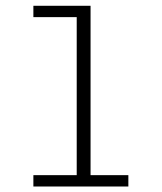

<svg xmlns="http://www.w3.org/2000/svg" viewBox="-20 -662 570 677"><path d="M97.7 -4.4V-44.4H250.5V-601.6H97.7V-641.6H299.3V-44.4H432.6V-4.4Z"/></svg>

Font: AzarMehrMonospaced
Style: SansRegular
Weight: 1
Designer: Amin Abedi
Version: Version 1.00